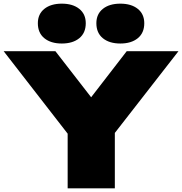

<svg xmlns="http://www.w3.org/2000/svg" viewBox="-20 -1030 997 1050"><path d="M350 0V-370H608V0ZM0 -750H283L532 -429H425L673 -750H956L562 -244L395 -241ZM318 -792Q258 -792 222.5 -821Q187 -850 187 -903Q187 -953 222.5 -981.5Q258 -1010 318 -1010Q378 -1010 413.5 -981.5Q449 -953 449 -903Q449 -850 413.5 -821Q378 -792 318 -792ZM638 -792Q578 -792 542.5 -821Q507 -850 507 -903Q507 -953 542.5 -981.5Q578 -1010 638 -1010Q698 -1010 733.5 -981.5Q769 -953 769 -903Q769 -850 733.5 -821Q698 -792 638 -792Z"/></svg>

Font: Unbounded Black
Style: Regular
Weight: 900
Designer: Luke Prowse, Jean-Baptiste Morizot, Fátima Lázaro, Florian Runge
Foundry: NaN
Version: Version 1.701;gftools[0.9.28.dev5+ged2979d]